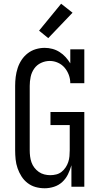

<svg xmlns="http://www.w3.org/2000/svg" viewBox="-20 -999 540 1027"><path d="M219 8Q194 8 170.5 1.5Q147 -5 127.5 -20Q108 -35 95 -55.5Q82 -76 74 -99Q66 -122 63.5 -146.5Q61 -171 61 -195V-540Q61 -564 64 -588Q67 -612 74.5 -635Q82 -658 95.5 -678.5Q109 -699 128.5 -714Q148 -729 171.5 -736Q195 -743 219 -743Q240 -743 260.5 -737.5Q281 -732 299 -720.5Q317 -709 331 -693.5Q345 -678 356 -660V-735H431V-554H356Q356 -577 348 -598.5Q340 -620 325.5 -637Q311 -654 290 -663.5Q269 -673 246 -673Q222 -673 199.5 -662.5Q177 -652 163 -632Q149 -612 144 -588Q139 -564 139 -540V-195Q139 -179 141 -162.5Q143 -146 148.5 -130.5Q154 -115 164 -102Q174 -89 187.5 -79.5Q201 -70 217 -66Q233 -62 249 -62Q265 -62 281 -66Q297 -70 309.5 -80Q322 -90 331 -103.5Q340 -117 345 -132Q350 -147 351.5 -163Q353 -179 353 -195V-330H250V-400H431V0H362V-115Q355 -90 343.5 -66.5Q332 -43 313 -25.5Q294 -8 269 0Q244 8 219 8ZM238 -795 189 -835 307 -979 368 -931Z"/></svg>

Font: Iosevka Curly Slab
Style: Regular
Weight: 400
Monospace: yes
Designer: Belleve Invis
Foundry: Belleve Invis
Version: Version 22.1.2; ttfautohint (v1.8.4)